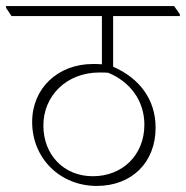

<svg xmlns="http://www.w3.org/2000/svg" viewBox="-47 -642 613 633"><path d="M272 -29C387 -29 466 -106 466 -221C466 -314 413 -384 326 -422V-589H546V-595L527 -622H-27V-616L-9 -589H289V-430C279 -431 269 -431 259 -431C145 -431 59 -352 59 -240C59 -119 152 -29 272 -29ZM96 -228C96 -326 172 -403 281 -403C293 -403 301 -403 310 -402C385 -371 429 -307 429 -231C429 -131 357 -61 259 -61C163 -61 96 -132 96 -228Z"/></svg>

Font: Noto Serif Devanagari ExtraLight
Style: Regular
Weight: 200
Designer: Universal Thirst, Indian Type Foundry and the Monotype Design Team
Foundry: Monotype Imaging Inc.
Version: Version 2.004